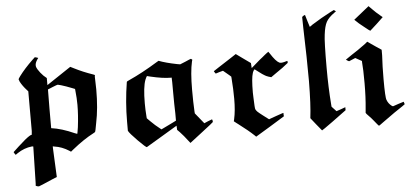

<svg xmlns="http://www.w3.org/2000/svg" viewBox="-57 -808 2448 1137"><g transform="rotate(-5 1167.0 -239.5)"><path d="M131 207Q122 207 112 202L113 188Q113 182 115.5 77Q118 -28 118 -31Q118 -32 109 -32Q63 -27 23 0L10 9Q5 4 -1 -8Q0 -10 30.5 -37.5Q61 -65 73 -75Q105 -101 114 -101H115L117 -123Q117 -141 117 -230V-359L110 -367Q85 -394 71 -421Q66 -433 66 -435Q66 -438 77 -453Q109 -496 158 -543L173 -557Q174 -557 183 -554.5Q192 -552 193 -551Q191 -548 187 -543Q174 -524 174 -509Q174 -503 175 -500Q180 -485 197 -463.5Q214 -442 233 -428V-386L377 -482L399 -471Q450 -445 509 -425Q519 -421 519 -420L518 -419Q518 -418 517.5 -415.5Q517 -413 517 -410Q517 -400 518 -373Q519 -346 519 -335Q519 -222 501 -137Q492 -84 489 -84L479 -78Q421 -48 354 6L338 19L329 13Q287 -14 242 -20L233 -22V-12L241 161L214 172Q187 184 159.5 195.5Q132 207 131 207ZM314 -378Q297 -383 294 -383Q290 -383 263 -372L234 -360L233 -245V-130Q294 -122 370 -88Q382 -83 384 -83Q385 -83 391 -122Q400 -194 400 -254Q400 -294 395 -339L394 -349L379 -355Q341 -370 314 -378Z M684 -129Q684 -245 703 -363Q703 -367 718 -373Q798 -409 889 -465L901 -472Q943 -456 1009 -443L1027 -440L1059 -453Q1090 -467 1093 -467L1095 -466Q1097 -464 1098.5 -462.5Q1100 -461 1101 -461L1098 -451Q1084 -390 1084 -283Q1084 -207 1087 -155L1088 -143L1139 -80L1162 -90L1186 -99Q1190 -95 1190 -83Q1190 -81 1117 -25L1047 29Q1007 -23 990 -40L975 -55V-61Q975 -63 974.5 -67.5Q974 -72 974 -74V-80L882 -25Q790 29 788 31Q783 33 737 -13.5Q691 -60 684 -75ZM845 -383Q828 -388 825 -388Q823 -388 814 -367Q798 -325 798 -228Q798 -191 801 -152L802 -139L821 -120Q849 -92 873 -74L883 -66L908 -78Q942 -95 953 -100L973 -110V-152Q972 -164 971.5 -210Q971 -256 971 -275Q971 -358 970 -361V-366H963Q918 -366 845 -383Z M1222 -382Q1220 -381 1254.5 -403.5Q1289 -426 1325 -449L1360 -472Q1379 -458 1403 -441L1445 -411Q1445 -406 1446 -396Q1447 -386 1447 -381L1499 -426Q1507 -432 1516 -439.5Q1525 -447 1531 -452Q1537 -457 1542.5 -461Q1548 -465 1551 -467L1553 -469Q1557 -464 1561 -458Q1592 -409 1613 -399Q1623 -395 1642 -400Q1659 -404 1660 -405Q1662 -405 1662 -399V-393Q1635 -370 1583 -335L1559 -318Q1559 -317 1558 -317Q1555 -317 1541 -322Q1527 -327 1521 -331Q1508 -338 1485 -356Q1466 -371 1465 -371Q1462 -374 1457 -365Q1452 -356 1451 -351Q1441 -321 1441 -236Q1441 -231 1441.5 -220.5Q1442 -210 1442 -205Q1444 -141 1447 -136Q1451 -128 1458 -121Q1465 -114 1490 -95Q1522 -70 1523 -70Q1529 -72 1538 -75.5Q1547 -79 1566 -85.5Q1585 -92 1598 -96.5Q1611 -101 1611 -100V-90L1612 -80Q1583 -62 1525 -26.5Q1467 9 1438 26L1430 18Q1395 -15 1339 -57Q1334 -61 1327 -66Q1320 -71 1317 -74L1314 -76Q1315 -82 1317 -89Q1328 -138 1328 -208Q1328 -266 1323 -329L1322 -341L1312 -350Q1286 -372 1276 -380L1254 -374L1232 -367Q1231 -368 1228.5 -371.5Q1226 -375 1224 -378Q1222 -381 1222 -382Z M1767 -55Q1777 -133 1778 -275Q1778 -409 1772 -593Q1771 -618 1771 -650V-657L1773 -658Q1775 -660 1777 -661.5Q1779 -663 1782 -664.5Q1785 -666 1786.5 -666.5Q1788 -667 1789 -666L1800 -629L1811 -594L1828 -606Q1885 -642 1939 -670L1961 -681Q1962 -681 1967.5 -677Q1973 -673 1973 -672Q1968 -668 1963 -665Q1928 -640 1914.5 -615.5Q1901 -591 1895 -541Q1889 -502 1889 -343Q1889 -226 1897 -125L1898 -112L1911 -98L1925 -83Q1938 -87 1952 -92L1979 -102V-84Q1964 -72 1897.5 -24Q1831 24 1830 23Q1815 5 1798 -16Z M2077 -613Q2092 -625 2122.5 -649.5Q2153 -674 2168 -686L2188 -666Q2207 -646 2235 -623L2246 -614Q2246 -613 2206.5 -576.5Q2167 -540 2166 -540Q2163 -540 2130 -567Q2102 -588 2077 -613ZM2262 -83Q2263 -83 2294 -94L2326 -104Q2330 -90 2331 -89Q2331 -88 2316 -78Q2278 -54 2194 7Q2170 25 2168 25Q2167 25 2159.5 16Q2152 7 2139.5 -8.5Q2127 -24 2116 -35Q2096 -55 2096 -58Q2096 -59 2098 -81Q2105 -150 2105 -234Q2105 -318 2101 -358V-366Q2075 -380 2063 -387L2044 -379L2025 -371Q2024 -371 2015.5 -376Q2007 -381 2007 -382Q2023 -393 2042 -406Q2082 -431 2129 -466L2142 -477Q2171 -457 2190 -444L2223 -422V-389Q2219 -324 2219 -247Q2219 -137 2226 -123Q2234 -101 2254 -86Q2258 -83 2262 -83Z"/></g></svg>

Font: KaTeX_Fraktur
Style: Bold
Weight: 700
Version: Version 1.1; ttfautohint (v1.3)